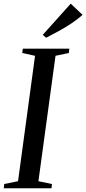

<svg xmlns="http://www.w3.org/2000/svg" viewBox="-32 -1002 460 1022"><path d="M-12 0 -9.5 -22.5 64 -37.5 154.5 -705 86.5 -720 89.5 -743H337L334.5 -720L263.5 -705L172.5 -37.5L244.5 -22.5L242 0ZM213.5 -801 195.5 -816.5 344.5 -982.5 407.5 -923Q383 -901 350.8 -879.2Q318.5 -857.5 282.8 -837.8Q247 -818 213.5 -801Z"/></svg>

Font: Merriweather 120pt
Style: Italic
Weight: 400
Italic angle: -7.8°
Version: Version 2.101